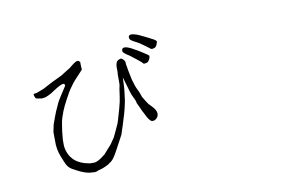

<svg xmlns="http://www.w3.org/2000/svg" viewBox="-95 -954 1691 1157"><g transform="rotate(-15 750.0 -375.5)"><path d="M431.6 -676.8Q433.6 -677.7 439.5 -677.7L444.3 -676.8Q451.2 -669.9 454.1 -667Q452.1 -659.2 452.1 -642.6Q451.2 -625 451.2 -620.1Q428.7 -599.6 407.2 -580.1Q380.9 -557.6 354.5 -524.4Q347.7 -517.6 314.5 -466.8Q293 -433.6 280.3 -409.2Q259.8 -368.2 252.9 -341.8Q239.3 -292 231.4 -242.2Q226.6 -204.1 229.5 -185.5Q233.4 -156.2 247.1 -131.8Q264.6 -102.5 290 -87.9Q296.9 -84 306.6 -78.1H307.6Q318.4 -72.3 331.1 -68.4Q349.6 -62.5 353.5 -61.5Q363.3 -60.5 377 -59.6Q399.4 -56.6 447.3 -88.9H448.2Q485.4 -125 502 -139.6Q506.8 -144.5 515.6 -156.2Q520.5 -161.1 530.3 -173.8Q536.1 -183.6 542 -193.4Q546.9 -200.2 551.8 -210Q556.6 -219.7 561.5 -227.5V-228.5H562.5L568.4 -240.2Q570.3 -242.2 572.8 -246.6Q575.2 -251 578.6 -259.3Q582 -267.6 585.4 -275.9Q588.9 -284.2 595.2 -301.3Q601.6 -318.4 607.4 -333Q624 -376 629.9 -405.3Q638.7 -445.3 639.6 -447.3L647.5 -474.6L653.3 -539.1Q657.2 -553.7 656.2 -558.6Q657.2 -613.3 680.7 -620.1L690.4 -623Q697.3 -625 704.1 -618.2Q712.9 -609.4 714.8 -604.5Q718.8 -594.7 716.8 -585.9Q715.8 -582 717.8 -571.3L719.7 -544.9Q722.7 -526.4 723.6 -510.7Q726.6 -477.5 732.4 -458Q736.3 -433.6 752 -395.5Q757.8 -371.1 758.8 -368.2Q771.5 -340.8 785.2 -316.4Q796.9 -302.7 803.7 -293.9Q814.5 -279.3 817.4 -272.5Q822.3 -263.7 823.2 -252.9Q824.2 -243.2 821.3 -236.3Q819.3 -228.5 811.5 -221.7Q806.6 -215.8 797.9 -212.9V-211.9Q795.9 -210.9 787.1 -210.9H779.3Q772.5 -215.8 768.6 -220.7Q761.7 -229.5 755.9 -242.2Q753.9 -246.1 744.1 -271.5Q740.2 -278.3 731.4 -304.7Q720.7 -332 718.8 -338.9Q717.8 -356.4 708 -378.9Q700.2 -397.5 696.3 -418L677.7 -510.7L671.9 -465.8Q668.9 -443.4 667 -434.6Q654.3 -374 653.3 -371.1Q638.7 -321.3 627.9 -294.9Q604.5 -235.4 580.1 -179.7Q577.1 -175.8 530.3 -103.5Q521.5 -89.8 511.7 -76.2Q502.9 -63.5 492.2 -51.8Q487.3 -45.9 477.5 -39.1L470.7 -35.2L467.8 -34.2Q463.9 -31.2 460.9 -29.3L460 -28.3Q459 -28.3 438.5 -19.5Q432.6 -17.6 419.9 -13.7Q413.1 -11.7 407.2 -10.7Q399.4 -8.8 397.5 -8.8L395.5 -9.8L394.5 -8.8Q376 -2 369.1 -2.9L336.9 -7.8Q328.1 -8.8 303.7 -19.5Q280.3 -30.3 263.7 -42Q245.1 -53.7 238.3 -58.6Q218.8 -73.2 210.9 -92.8Q202.1 -116.2 193.4 -146.5Q185.5 -173.8 183.6 -195.3Q181.6 -228.5 183.6 -235.4V-236.3L188.5 -300.8Q189.5 -306.6 202.1 -345.7Q206.1 -355.5 223.6 -391.6Q236.3 -418.9 249 -439.5Q262.7 -465.8 269.5 -474.6Q286.1 -498 303.7 -519.5Q328.1 -550.8 329.1 -552.7V-553.7Q330.1 -564.5 320.3 -566.4Q305.7 -567.4 257.8 -542Q235.4 -529.3 227.5 -526.4Q208 -518.6 195.3 -515.6L173.8 -514.6L154.3 -519.5Q139.6 -522.5 137.7 -526.4Q131.8 -539.1 131.8 -547.9Q132.8 -551.8 132.8 -553.7Q148.4 -553.7 151.4 -554.7Q179.7 -562.5 182.6 -563.5H183.6Q199.2 -567.4 221.7 -578.1Q241.2 -586.9 261.7 -594.7Q282.2 -602.5 295.9 -607.4Q322.3 -617.2 324.2 -618.2L352.5 -632.8L381.8 -647.5Q388.7 -651.4 405.3 -663.1Q420.9 -672.9 421.9 -672.9Q427.7 -675.8 431.6 -676.8ZM850.6 -665Q827.1 -685.5 811.5 -695.3Q795.9 -704.1 788.1 -710.9Q779.3 -717.8 776.4 -723.6Q774.4 -729.5 775.4 -736.3Q776.4 -741.2 780.3 -745.1Q785.2 -748 792 -748Q800.8 -748 812.5 -743.2Q826.2 -738.3 836.9 -732.4Q863.3 -717.8 875 -710Q927.7 -678.7 930.7 -670.9Q932.6 -665 930.7 -662.1Q926.8 -652.3 924.8 -649.4Q920.9 -641.6 915 -636.7Q911.1 -632.8 901.4 -631.8Q890.6 -629.9 886.7 -632.8Q885.7 -633.8 850.6 -665ZM785.2 -595.7Q753.9 -625 749 -628.9Q734.4 -638.7 727.5 -646.5Q719.7 -653.3 716.8 -659.2Q714.8 -665 716.8 -672.9Q717.8 -677.7 722.7 -680.7Q727.5 -683.6 734.4 -682.6Q743.2 -682.6 753.9 -676.8Q767.6 -670.9 778.3 -663.1Q793.9 -653.3 813.5 -638.7Q864.3 -601.6 866.2 -594.7Q866.2 -591.8 864.3 -586.9Q863.3 -582 857.9 -573.7Q852.5 -565.4 848.1 -562Q843.8 -558.6 832.5 -557.6Q821.3 -556.6 819.3 -559.6Q815.4 -567.4 785.2 -595.7ZM196.3 -510.7H197.3Q197.3 -510.7 196.3 -510.7ZM426.8 -676.8H425.8Q426.8 -676.8 426.8 -676.8ZM127.9 -547.9H127Z"/></g></svg>

Font: ToneOZ-YinPZ-Tsuipita-TC
Style: Regular
Weight: 400
Designer: ÂÆ£ÂøóÂáåJeffrey Xuan(jeffreyx@gmail.com, ToneOZ.com) ÈòøÂù§(cjkFonts)
Foundry: ToneOZ
Version: Version 0.24071